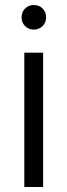

<svg xmlns="http://www.w3.org/2000/svg" viewBox="-20 -746 269 766"><path d="M77 -536H152V0H77ZM115 -726Q136 -726 150 -712Q164 -698 164 -677Q164 -656 150 -642Q136 -628 115 -628Q94 -628 80 -642Q66 -656 66 -677Q66 -698 80 -712Q94 -726 115 -726Z"/></svg>

Font: Eudoxus Sans
Style: Regular
Weight: 400
Designer: Stijn de Vries
Foundry: tokotype
Version: Version 2.005